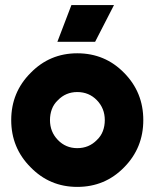

<svg xmlns="http://www.w3.org/2000/svg" viewBox="-20 -721 606 753"><path d="M283 -512Q175 -512 100 -435Q24 -359 24 -250Q24 -141 100 -65Q175 12 283 12Q392 12 467 -65Q542 -141 542 -250Q542 -359 467 -435Q392 -512 283 -512ZM283 -360Q329 -360 360 -328Q391 -296 391 -250Q391 -227 383.5 -207Q376 -187 360 -172Q329 -140 283 -140Q238 -140 207 -172Q176 -204 176 -250Q176 -273 183.5 -293Q191 -313 207 -328Q238 -360 283 -360ZM205 -557H353L427 -701H260Z"/></svg>

Font: Unageo
Style: ExtraBold
Weight: 800
Designer: Richard Sepsi
Foundry: Richard Sepsi
Version: Version 2.000